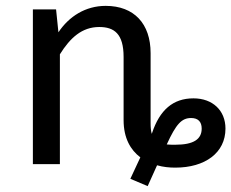

<svg xmlns="http://www.w3.org/2000/svg" viewBox="-20 -559 788 654"><path d="M92 -527V0H184V-374C219 -430 259 -467 318 -467C369 -467 401 -444 401 -365V-150C401 -88 425 -48 458 -23L424 50L483 75L515 4C536 10 557 12 577 12C678 12 748 -38 748 -121C748 -183 704 -224 639 -224C569 -224 524 -184 498 -106L497 -103C494 -113 493 -125 493 -140V-378C493 -478 437 -539 340 -539C271 -539 215 -503 179 -449L171 -527ZM631 -157C655 -157 667 -144 667 -121C667 -85 640 -66 577 -66C566 -66 556 -66 548 -67C580 -137 599 -157 631 -157Z"/></svg>

Font: FiraGO Unicode
Style: Regular
Weight: 400
Designer: bBox Type
Foundry: bBox Type GmbH
Version: Version 1.001;PS 001.001;hotconv 1.0.88;makeotf.lib2.5.64775